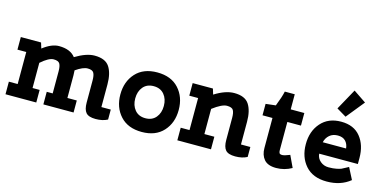

<svg xmlns="http://www.w3.org/2000/svg" viewBox="-76 -1202 3228 1621"><g transform="rotate(15 1538.0 -391.5)"><path d="M227 -110H289V0H20V-110H97V-390H20V-500H197L212 -451Q288 -510 352 -510Q452 -510 496 -452Q592 -510 664 -510Q758 -510 794 -455Q830 -400 830 -303V-105H912V-18Q869 5 808 5Q747 5 723.5 -22Q700 -49 700 -110V-303Q700 -347 688 -368.5Q676 -390 635 -390Q594 -390 531 -346Q533 -318 533 -303V-105H615V0H351V-110H403V-303Q403 -347 391 -368.5Q379 -390 337 -390Q295 -390 227 -330Z M1024 -63.5Q957 -137 957 -250Q957 -363 1024 -436.5Q1091 -510 1212 -510Q1333 -510 1400 -436.5Q1467 -363 1467 -250Q1467 -137 1400 -63.5Q1333 10 1212 10Q1091 10 1024 -63.5ZM1120 -350.5Q1087 -311 1087 -250Q1087 -189 1120 -149.5Q1153 -110 1212 -110Q1271 -110 1304 -149.5Q1337 -189 1337 -250Q1337 -311 1304 -350.5Q1271 -390 1212 -390Q1153 -390 1120 -350.5Z M1729 -110H1816V0H1522V-110H1599V-390H1522V-500H1699L1714 -451Q1808 -510 1884 -510Q1978 -510 2014 -455Q2050 -400 2050 -303V-105H2132V-18Q2089 5 2028 5Q1967 5 1943.5 -22Q1920 -49 1920 -110V-303Q1920 -347 1908 -368.5Q1896 -390 1852 -390Q1808 -390 1729 -330Z M2162 -390V-490L2249 -500Q2282 -583 2292 -632H2379V-500H2498V-390H2379V-143Q2379 -126 2384.5 -117.5Q2390 -109 2409 -109Q2428 -109 2475 -128L2523 -26Q2459 10 2386.5 10Q2314 10 2281.5 -28Q2249 -66 2249 -127V-390Z M3046 -254V-201H2708Q2711 -161 2741.5 -135.5Q2772 -110 2813 -110Q2854 -110 2882.5 -116Q2911 -122 2922.5 -127Q2934 -132 2957 -145L2981 -158L3033 -57Q2951 10 2829 10Q2707 10 2642.5 -63.5Q2578 -137 2578 -250Q2578 -363 2642.5 -436.5Q2707 -510 2818.5 -510Q2930 -510 2988 -438Q3046 -366 3046 -254ZM2712 -302H2916Q2912 -342 2888.5 -366Q2865 -390 2821.5 -390Q2778 -390 2749.5 -365.5Q2721 -341 2712 -302ZM2970 -718 2842 -560 2758 -610 2859 -793Z"/></g></svg>

Font: Cherry Swash
Style: Bold
Weight: 700
Designer: Kasatkina Nataliya
Foundry: Nataliya Kasatkina
Version: Version 1.001